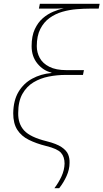

<svg xmlns="http://www.w3.org/2000/svg" viewBox="-20 -780 540 1002"><path d="M264 202Q286 173 301 140.5Q316 108 317 74Q317 38 298 17Q279 -4 221 -18Q169 -31 130 -50.5Q91 -70 70 -103Q49 -136 49 -189Q50 -256 76.5 -300.5Q103 -345 148 -369.5Q193 -394 248 -399L249 -401Q206 -411 175.5 -448Q145 -485 145 -539Q145 -592 161.5 -627.5Q178 -663 203.5 -685Q229 -707 258 -719Q287 -731 313 -737Q296 -736 287 -735.5Q278 -735 270 -735Q262 -735 246 -735H183L188 -760H500L495 -735H449Q417 -735 379.5 -732Q342 -729 305.5 -718.5Q269 -708 239 -686.5Q209 -665 190.5 -629Q172 -593 172 -539Q172 -506 187.5 -477.5Q203 -449 237.5 -431.5Q272 -414 327 -414H418L413 -389H322Q278 -389 234.5 -380.5Q191 -372 155 -350.5Q119 -329 97 -290Q75 -251 75 -190Q74 -134 106 -99Q138 -64 223 -43Q275 -30 301 -12.5Q327 5 335.5 25.5Q344 46 343 70Q343 104 327.5 138.5Q312 173 289 202Z"/></svg>

Font: Noto Sans Thin
Style: Italic
Weight: 100
Italic angle: -12°
Designer: Monotype Design Team
Foundry: Monotype Imaging Inc.
Version: Version 2.013; ttfautohint (v1.8.4.7-5d5b)